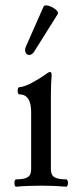

<svg xmlns="http://www.w3.org/2000/svg" viewBox="-20 -704 296 728"><path d="M237.8 -10.3Q237.8 -4.4 235.8 -0.2Q233.9 3.9 231 3.9Q188.5 0 136.2 0Q83.5 0 41 3.9Q38.1 3.9 36.4 -0.2Q34.7 -4.4 34.7 -10.3Q34.7 -16.1 36.4 -20Q38.1 -23.9 41 -23.9Q71.3 -23.9 84.7 -32Q98.1 -40 98.1 -62V-278.8Q98.1 -346.2 53.2 -346.2Q50.3 -346.2 48.6 -350.1Q46.9 -354 46.9 -359.9Q46.9 -365.7 48.6 -369.6Q50.3 -373.5 53.2 -373.5Q61 -373.5 74.5 -378.2Q87.9 -382.8 101.1 -390.1Q134.8 -408.7 148.4 -418.9Q164.1 -431.2 169.9 -431.2Q175.8 -431.2 175.8 -417.5Q172.9 -384.3 172.9 -342.3V-62Q172.9 -40 186.8 -32Q200.7 -23.9 231 -23.9Q233.9 -23.9 235.8 -19.8Q237.8 -15.6 237.8 -10.3ZM109.9 -508.8Q101.6 -495.6 90.8 -495.6Q84 -495.6 79.6 -501Q75.2 -506.3 75.2 -514.2Q75.2 -520.5 77.6 -525.9L145 -678.7Q147 -683.6 154.8 -683.6Q163.6 -683.6 175.8 -677.7Q188 -671.9 195.1 -664.1Q202.1 -656.2 198.7 -650.4Z"/></svg>

Font: JuniusX
Style: Regular
Weight: 400
Designer: Peter S. Baker
Foundry: Briery Creek Software
Version: Version 1.004